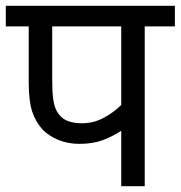

<svg xmlns="http://www.w3.org/2000/svg" viewBox="-20 -642 623 662"><path d="M479 -551V0H398V-191Q369 -172 335 -159Q301 -146 254 -146Q214 -146 181.5 -159.5Q149 -173 128 -194Q103 -221 91 -257.5Q79 -294 79 -358V-551H0V-622H583V-551ZM398 -551H160V-369Q160 -328 163 -304Q166 -280 172.5 -265.5Q179 -251 190 -240Q213 -217 263 -217Q303 -217 338 -236Q373 -255 398 -280Z"/></svg>

Font: Noto Sans Historical
Style: Regular
Weight: 400
Designer: Monotype Design Team
Foundry: Monotype Imaging Inc.
Version: Version 2.013; ttfautohint (v1.8.4.7-5d5b)